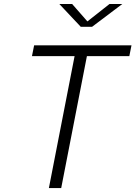

<svg xmlns="http://www.w3.org/2000/svg" viewBox="-20 -962 692 982"><path d="M293 0 424.5 -675H641.5L652.5 -730H154.5L143.5 -675H361.5L230 0ZM283.5 -941.5H349L427 -852.5L540 -941.5H605.5L451 -825H393Z"/></svg>

Font: Monaspace Neon ExtraLight
Style: Italic
Weight: 200
Italic angle: -11°
Designer: Riley Cran & the Lettermatic Team
Foundry: Lettermatic
Version: Version 1.200 (Monaspace Neon)